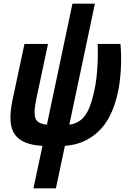

<svg xmlns="http://www.w3.org/2000/svg" viewBox="-20 -784 694 1044"><path d="M162 240 211 9Q103 4 61.5 -51.5Q20 -107 48 -240L113 -545H241L177 -244Q162 -172 172.5 -141.5Q183 -111 235 -106L374 -764H496L357 -106Q409 -113 440 -152.5Q471 -192 491 -283Q500 -319 505 -365.5Q510 -412 511.5 -459Q513 -506 511 -545H635Q641 -480 637 -407.5Q633 -335 621 -281Q590 -139 514.5 -68.5Q439 2 333 9L284 240Z"/></svg>

Font: Noto Sans Condensed
Style: Bold Italic
Weight: 700
Width: 3
Italic angle: -12°
Designer: Monotype Design Team
Foundry: Monotype Imaging Inc.
Version: Version 2.013; ttfautohint (v1.8.4.7-5d5b)